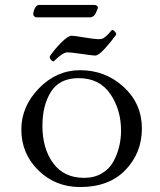

<svg xmlns="http://www.w3.org/2000/svg" viewBox="-20 -739 645 774"><path d="M138 -719H361Q367 -719 371.5 -715Q376 -711 374 -705Q371 -698 370 -695Q369 -692 366 -686Q363 -680 360 -677Q357 -674 352.5 -671.5Q348 -669 343 -669H128Q123 -669 118.5 -673Q114 -677 114 -681Q114 -692 120.5 -705.5Q127 -719 138 -719ZM297 -424Q220 -424 185.5 -369Q151 -314 151 -232Q151 -140 194.5 -81Q238 -22 319 -22Q360 -22 390.5 -40Q421 -58 437 -87.5Q453 -117 460.5 -148.5Q468 -180 468 -212Q468 -297 424.5 -360.5Q381 -424 297 -424ZM66 -217Q66 -310 137 -383Q208 -456 303 -456Q405 -456 478.5 -388.5Q552 -321 552 -221Q552 -123 486 -54Q420 15 303 15Q203 15 134.5 -52.5Q66 -120 66 -217ZM182 -514Q203 -544 229 -569.5Q255 -595 269 -595Q278 -595 320.5 -588Q363 -581 376 -581Q385 -581 391 -582.5Q397 -584 407 -592.5Q417 -601 430 -617Q432 -620 437.5 -616.5Q443 -613 446.5 -607.5Q450 -602 448 -599Q429 -572 403 -543.5Q377 -515 364 -515Q355 -515 310 -521.5Q265 -528 252 -528Q233 -528 197 -492Q195 -490 190 -493.5Q185 -497 182 -503.5Q179 -510 182 -514Z"/></svg>

Font: EB Garamond
Style: SC
Weight: 400
Version: Version 000.010